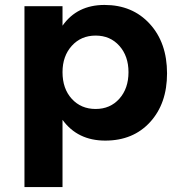

<svg xmlns="http://www.w3.org/2000/svg" viewBox="-20 -563 724 777"><path d="M79 194V-538H233V-459Q292 -543 403 -543Q516 -543 586 -466.5Q656 -390 656 -266Q656 -144 587.5 -69Q519 6 406 6Q294 6 233 -78V194ZM233 -271Q233 -204 270.5 -163Q308 -122 367 -122Q426 -122 463 -163.5Q500 -205 500 -271Q500 -336 463 -377.5Q426 -419 367 -419Q308 -419 270.5 -377.5Q233 -336 233 -271Z"/></svg>

Font: Trueno
Style: SBd
Weight: 600
Designer: Julieta Ulanovsky
Foundry: Julieta Ulanovsky
Version: Version 3.001b